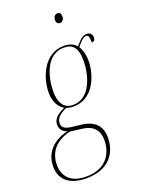

<svg xmlns="http://www.w3.org/2000/svg" viewBox="-223 -821 847 1141"><g transform="rotate(-20 201.0 -250.5)"><path d="M287 -681C302 -681 313 -694 313 -715C313 -732 304 -741 291 -741C274 -741 264 -726 264 -708C264 -689 274 -681 287 -681ZM120 240C266 240 321 148 321 56C321 -18 281 -60 200 -70L138 -77C102 -82 80 -93 80 -121C80 -151 101 -173 147 -194C154 -192 173 -187 192 -187C326 -187 369 -333 369 -413C369 -457 355 -491 345 -507C370 -538 387 -556 406 -556C420 -556 424 -542 424 -508C440 -508 446 -517 446 -532C446 -552 435 -566 413 -566C384 -566 367 -546 339 -514C321 -535 296 -546 260 -546C133 -546 81 -406 81 -315C81 -255 106 -218 137 -199C77 -173 63 -145 63 -118C63 -94 75 -73 107 -61C27 -45 -44 11 -44 107C-44 197 20 240 120 240ZM193 -197C140 -197 109 -235 109 -312C109 -399 143 -536 257 -536C306 -536 341 -513 341 -423C341 -337 306 -197 193 -197ZM122 230C22 230 -20 176 -20 106C-20 27 26 -33 121 -55L199 -45C261 -37 296 -1 296 62C296 143 251 230 122 230Z"/></g></svg>

Font: Noto Serif Display Condensed Thin
Style: Italic
Weight: 100
Width: 3
Italic angle: -12°
Designer: Monotype Design Team
Foundry: Monotype Imaging Inc.
Version: Version 2.009